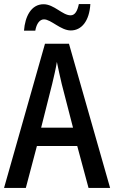

<svg xmlns="http://www.w3.org/2000/svg" viewBox="-20 -932 566 952"><path d="M99 -780H155C161 -815 177 -836 198 -836C233 -836 281 -781 331 -781C384 -781 423 -827 428 -912H371C364 -878 352 -856 330 -856C290 -856 248 -911 196 -911C134 -911 104 -849 99 -780ZM419 0H526L322 -715H203L0 0H108L163 -208H363ZM286 -516 342 -299H184L239 -517C246 -547 257 -592 262 -625C268 -594 278 -551 286 -516Z"/></svg>

Font: Noto Sans Sinhala Condensed Medium
Style: Regular
Weight: 500
Width: 3
Designer: Jelle Bosma - Monotype Design Team
Foundry: Monotype Imaging Inc.
Version: Version 2.006